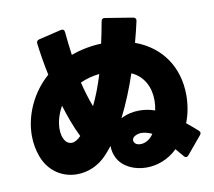

<svg xmlns="http://www.w3.org/2000/svg" viewBox="-90 -909 1179 1060"><g transform="rotate(-10 500.0 -378.5)"><path d="M860 21C864 26 869 29 874 29C878 29 883 26 887 21L968 -76C972 -81 974 -85 974 -89C974 -94 971 -98 966 -103C947 -120 926 -138 905 -155C924 -204 933 -256 933 -308C933 -464 850 -588 704 -641C715 -682 725 -721 733 -758C736 -770 730 -778 718 -780L564 -805C552 -807 545 -802 543 -789C535 -747 528 -707 519 -669C461 -667 403 -656 349 -636C343 -680 338 -723 334 -766C333 -779 325 -785 313 -782L187 -752C176 -749 170 -742 172 -730C179 -673 189 -612 202 -551C109 -470 54 -350 54 -234C54 -194 61 -154 75 -116C108 -27 184 18 264 18C324 18 386 -7 433 -58C446 -72 459 -87 472 -104C472 -80 477 -57 489 -34C516 17 578 48 648 48C706 48 770 27 822 -24C835 -9 847 6 860 21ZM415 -337C398 -380 384 -428 372 -477C407 -493 444 -502 480 -506C461 -444 440 -388 415 -337ZM558 -244C595 -317 628 -398 655 -479C724 -448 755 -383 755 -310C755 -292 753 -273 749 -254C721 -264 692 -269 662 -269C626 -269 590 -261 558 -244ZM317 -187C298 -167 280 -158 264 -158C249 -158 236 -166 227 -180C217 -195 211 -218 211 -244C211 -282 223 -327 247 -369C267 -303 290 -241 317 -187ZM711 -130C690 -97 661 -85 638 -85C626 -85 615 -88 609 -94C604 -99 600 -106 600 -113C600 -120 604 -128 613 -134C624 -141 637 -145 652 -145C670 -145 691 -139 711 -130Z"/></g></svg>

Font: LINE Seed JP App_OTF ExtraBold
Style: Regular
Weight: 800
Designer: LINE & Fontrix & Fontworks
Version: Version 1.013